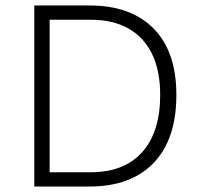

<svg xmlns="http://www.w3.org/2000/svg" viewBox="-20 -680 726 700"><path d="M307 -660Q457 -660 540 -576Q623 -492 623 -334Q623 -172 540 -86Q457 0 307 0H105V-660ZM311 -52Q433 -52 498.5 -125.5Q564 -199 564 -334Q564 -422 534.5 -483Q505 -544 448.5 -576Q392 -608 311 -608H161V-52Z"/></svg>

Font: Kantumruy Pro Light
Style: Regular
Weight: 300
Version: Version 1.002